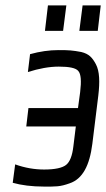

<svg xmlns="http://www.w3.org/2000/svg" viewBox="-20 -679 392 709"><path d="M27 -4C59 5 98 10 142 10C186 10 201 11 237 -2C285 -18 311 -68 321 -148L343 -326C349 -376 348 -416 334 -442C321 -466 309 -480 280 -487C248 -493 235 -494 196 -494C162 -494 127 -489 91 -479L83 -413C124 -426 162 -433 197 -433C236 -433 260 -428 269 -417C279 -406 281 -380 276 -339L268 -280H85L77 -212H260L251 -139C247 -104 238 -81 224 -70C210 -59 183 -53 143 -53C108 -53 72 -59 36 -72ZM213 -565 225 -659H157L146 -565ZM341 -565 352 -659H285L273 -565Z"/></svg>

Font: Gamestation Condensed
Style: Italic
Weight: 400
Width: 3
Designer: Jonas Hecksher
Foundry: Jonas Hecksher, Playtypeª, e-types AS
Version: Version 1.003